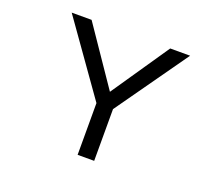

<svg xmlns="http://www.w3.org/2000/svg" viewBox="-125 -930 1251 1107"><g transform="rotate(20 500.0 -376.5)"><path d="M136.7 -755.9H258.8L500 -402.3L741.2 -755.9H863.3L550.8 -314.5V2.9H449.2V-314.5Z"/></g></svg>

Font: MotoyaLCedar
Style: W3 mono
Weight: 400
Version: Version 1.01